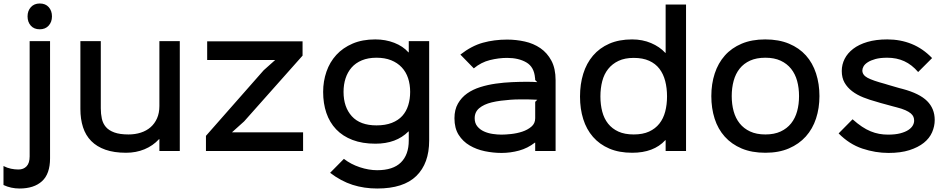

<svg xmlns="http://www.w3.org/2000/svg" viewBox="-79 -866 5435 1101"><path d="M219 -772Q219 -740 200 -719Q181 -698 149 -698Q116 -698 97.5 -719Q79 -740 79 -772Q79 -804 98 -825Q117 -846 149 -846Q182 -846 200.5 -825Q219 -804 219 -772ZM208 42Q208 131 162 173Q116 215 33 215Q-16 215 -59 195V86Q-38 97 -16 101.5Q6 106 27 106Q56 106 73.5 87.5Q91 69 91 31V-630H208Z M952 0H835V-68H833Q798 -30 749.5 -10Q701 10 644 10Q575 10 525.5 -7.5Q476 -25 444 -57.5Q412 -90 397 -136.5Q382 -183 382 -241V-630H499V-245Q499 -213 505 -185.5Q511 -158 528 -138Q545 -118 576.5 -106.5Q608 -95 658 -95Q696 -95 728.5 -105.5Q761 -116 784.5 -136.5Q808 -157 821.5 -187.5Q835 -218 835 -258V-630H952Z M1659 0H1102V-87L1433 -463L1498 -521L1499 -522H1109V-629H1656V-547L1321 -170L1252 -108L1253 -107H1659Z M2382 -630V-60Q2382 71 2308.5 143Q2235 215 2084 215Q2009 215 1943 194Q1877 173 1814 125L1893 45Q1933 76 1984.5 93Q2036 110 2084 110Q2175 110 2220 65.5Q2265 21 2265 -60V-112H2263Q2193 -42 2074 -42Q1999 -42 1942.5 -63.5Q1886 -85 1848.5 -124.5Q1811 -164 1792.5 -218.5Q1774 -273 1774 -339Q1774 -400 1793 -455Q1812 -510 1849.5 -551Q1887 -592 1943 -616Q1999 -640 2073 -640Q2132 -640 2182 -620.5Q2232 -601 2263 -566H2265V-630ZM2273 -339Q2273 -382 2261 -418Q2249 -454 2224.5 -480Q2200 -506 2164 -520.5Q2128 -535 2080 -535Q2032 -535 1996 -520Q1960 -505 1937 -478.5Q1914 -452 1902.5 -416.5Q1891 -381 1891 -339Q1891 -252 1938.5 -199.5Q1986 -147 2080 -147Q2131 -147 2168 -161.5Q2205 -176 2228 -201.5Q2251 -227 2262 -262.5Q2273 -298 2273 -339Z M3107 -406V0H2990V-48H2988Q2947 -16 2897.5 -2.5Q2848 11 2797 11Q2749 11 2701 1Q2653 -9 2614 -32Q2575 -55 2551 -93Q2527 -131 2527 -188Q2527 -237 2547 -272Q2567 -307 2599.5 -330Q2632 -353 2675 -366.5Q2718 -380 2764.5 -386.5Q2811 -393 2857 -395Q2903 -397 2943 -397Q2955 -397 2974 -396.5Q2993 -396 3002 -395L2990 -407Q2989 -409 2989.5 -413.5Q2990 -418 2989 -419Q2984 -482 2939.5 -508Q2895 -534 2829 -534Q2781 -534 2730.5 -521.5Q2680 -509 2638 -474L2561 -553Q2625 -603 2690 -621Q2755 -639 2829 -639Q2880 -639 2930 -628Q2980 -617 3019.5 -590Q3059 -563 3083 -518Q3107 -473 3107 -406ZM3002 -294Q2994 -294 2976.5 -295Q2959 -296 2948 -296Q2926 -296 2900.5 -296Q2875 -296 2848 -294Q2821 -292 2793.5 -288.5Q2766 -285 2741 -279Q2696 -268 2669.5 -246Q2643 -224 2643 -188Q2643 -160 2658 -141.5Q2673 -123 2696 -112.5Q2719 -102 2746 -98Q2773 -94 2797 -94Q2819 -94 2852 -97.5Q2885 -101 2915.5 -111Q2946 -121 2968 -139.5Q2990 -158 2990 -188V-282Z M3855 0H3738V-62H3736Q3670 10 3546 10Q3471 10 3415 -14Q3359 -38 3321.5 -81Q3284 -124 3265.5 -183Q3247 -242 3247 -312Q3247 -383 3265.5 -443Q3284 -503 3321.5 -547Q3359 -591 3415 -615.5Q3471 -640 3546 -640Q3605 -640 3654.5 -619Q3704 -598 3736 -563H3738V-840H3855ZM3746 -313Q3746 -361 3735.5 -401.5Q3725 -442 3702.5 -471.5Q3680 -501 3643.5 -517.5Q3607 -534 3555 -534Q3504 -534 3468 -517Q3432 -500 3408.5 -470.5Q3385 -441 3374.5 -400.5Q3364 -360 3364 -313Q3364 -266 3374.5 -226Q3385 -186 3408 -157Q3431 -128 3467 -111.5Q3503 -95 3555 -95Q3607 -95 3643 -111.5Q3679 -128 3702 -157Q3725 -186 3735.5 -226Q3746 -266 3746 -313Z M4620 -315Q4620 -246 4600.5 -186.5Q4581 -127 4542 -83.5Q4503 -40 4445 -15Q4387 10 4310 10Q4232 10 4174 -14.5Q4116 -39 4077 -82.5Q4038 -126 4019 -185.5Q4000 -245 4000 -315Q4000 -385 4019.5 -444.5Q4039 -504 4077.5 -547.5Q4116 -591 4174 -615.5Q4232 -640 4309 -640Q4387 -640 4445.5 -615.5Q4504 -591 4542.5 -548Q4581 -505 4600.5 -445Q4620 -385 4620 -315ZM4503 -315Q4503 -362 4492 -402Q4481 -442 4457.5 -471.5Q4434 -501 4397.5 -518Q4361 -535 4310 -535Q4259 -535 4222.5 -518.5Q4186 -502 4162.5 -472.5Q4139 -443 4128 -402.5Q4117 -362 4117 -315Q4117 -268 4128 -228Q4139 -188 4162.5 -158.5Q4186 -129 4222.5 -112Q4259 -95 4310 -95Q4361 -95 4397.5 -112Q4434 -129 4457.5 -158.5Q4481 -188 4492 -228Q4503 -268 4503 -315Z M5281 -178Q5281 -142 5266 -107.5Q5251 -73 5218.5 -47Q5186 -21 5136 -5Q5086 11 5016 11Q4941 11 4866 -14Q4791 -39 4730 -101L4810 -182Q4838 -157 4863.5 -140Q4889 -123 4913.5 -113Q4938 -103 4962.5 -98.5Q4987 -94 5013 -94Q5055 -94 5083.5 -101.5Q5112 -109 5129.5 -120.5Q5147 -132 5155 -146Q5163 -160 5163 -174Q5163 -186 5159 -196Q5155 -206 5144 -215.5Q5133 -225 5113 -234Q5093 -243 5061 -251Q5056 -252 5040 -256.5Q5024 -261 5005.5 -266Q4987 -271 4970.5 -275.5Q4954 -280 4949 -282Q4908 -293 4871.5 -307.5Q4835 -322 4807.5 -343Q4780 -364 4764 -392Q4748 -420 4748 -459Q4748 -496 4764.5 -528.5Q4781 -561 4813.5 -586Q4846 -611 4895 -625.5Q4944 -640 5009 -640Q5084 -640 5148.5 -614Q5213 -588 5266 -533L5186 -453Q5150 -495 5106.5 -515Q5063 -535 5009 -535Q4968 -535 4941 -527.5Q4914 -520 4897 -509Q4880 -498 4873 -485.5Q4866 -473 4866 -462Q4866 -436 4895.5 -420Q4925 -404 4996 -385Q5001 -383 5015.5 -379Q5030 -375 5046.5 -370Q5063 -365 5077.5 -361Q5092 -357 5097 -356Q5194 -330 5237.5 -286.5Q5281 -243 5281 -178Z"/></svg>

Font: TypoPRO Sinkin Sans
Style: 500 Medium
Weight: 500
Designer: Keith Bates
Foundry: K-Type
Version: Sinkin Sans (version 1.0)  by Keith Bates   •   © 2014   www